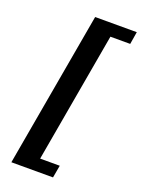

<svg xmlns="http://www.w3.org/2000/svg" viewBox="-168 -774 778 1057"><g transform="rotate(20 221.5 -245.5)"><path d="M199 -700H443L431 -627H315L181 136H296L283 209H39Z"/></g></svg>

Font: LT Museum
Style: Bold Italic
Weight: 700
Designer: Daniel Lyons
Foundry: LyonsType
Version: Version 1.011